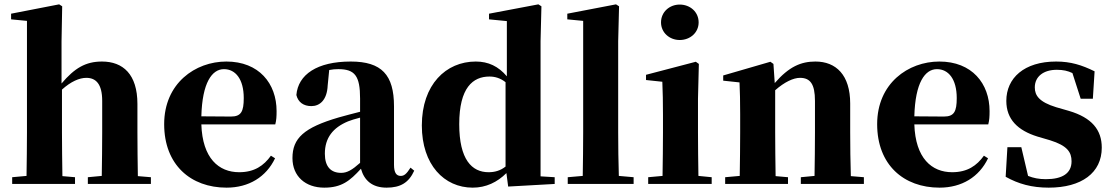

<svg xmlns="http://www.w3.org/2000/svg" viewBox="-20 -846 5116 883"><path d="M614 -36C613 -94 612 -179 612 -238V-368C612 -504 546 -563 449 -563C374 -563 323 -533 263 -462V-656L266 -817L252 -826L31 -783V-757L104 -750V-238C104 -182 103 -96 102 -37L36 -31V0H325V-31L267 -36C266 -95 265 -182 265 -238V-434C306 -471 345 -488 377 -488C421 -488 450 -460 450 -382V-238C450 -180 449 -95 448 -37L384 -31V0H674V-31Z M906 -311C910 -466 955 -528 1010 -528C1063 -528 1101 -482 1101 -395C1101 -333 1089 -310 1042 -310ZM1226 -130C1193 -84 1150 -54 1080 -54C986 -54 911 -118 906 -274H1246C1251 -293 1252 -310 1252 -335C1252 -462 1171 -563 1021 -563C878 -563 735 -463 735 -275C735 -88 857 17 1022 17C1124 17 1204 -32 1245 -118Z M1636 -97C1599 -64 1576 -51 1549 -51C1502 -51 1474 -79 1474 -139C1474 -212 1511 -259 1581 -288C1593 -293 1613 -299 1636 -305ZM1422 -504 1438 -510ZM1868 -75C1849 -45 1838 -37 1823 -37C1804 -37 1792 -50 1792 -88V-357C1792 -502 1735 -563 1593 -563C1438 -563 1351 -503 1343 -409C1351 -376 1376 -358 1412 -358C1450 -358 1484 -385 1487 -453L1494 -524C1509 -527 1522 -528 1536 -528C1612 -528 1636 -497 1636 -393V-332C1601 -323 1566 -314 1538 -306C1377 -259 1325 -210 1325 -119C1325 -35 1385 17 1471 17C1551 17 1589 -14 1640 -70C1655 -16 1692 17 1758 17C1822 17 1860 -6 1885 -61Z M2305 -80C2281 -61 2255 -54 2227 -54C2150 -54 2092 -112 2092 -275C2092 -443 2155 -494 2231 -494C2256 -494 2281 -487 2305 -468ZM2466 -35V-657L2470 -817L2456 -826L2229 -783V-757L2311 -749V-495C2272 -541 2226 -563 2168 -563C2031 -563 1920 -457 1920 -269C1920 -88 2023 17 2154 17C2215 17 2267 -8 2309 -50L2317 12L2531 0V-31Z M2826 -37C2824 -102 2823 -173 2823 -238V-656L2827 -817L2813 -826L2589 -783V-757L2662 -750V-238C2662 -174 2661 -102 2660 -37L2591 -31V0H2894V-31Z M3106 -662C3154 -662 3193 -696 3193 -743C3193 -791 3154 -825 3106 -825C3059 -825 3020 -791 3020 -743C3020 -696 3059 -662 3106 -662ZM3192 -37C3191 -95 3190 -182 3190 -238V-392L3194 -552L3180 -562L2951 -502V-478L3026 -470C3028 -419 3029 -382 3029 -318V-238C3029 -182 3028 -96 3027 -37L2961 -31V0H3253V-31Z M3893 -36C3891 -94 3890 -179 3890 -238V-370C3890 -501 3825 -563 3730 -563C3664 -563 3609 -540 3543 -464L3537 -552L3523 -562L3306 -499V-475L3381 -467C3383 -419 3384 -386 3384 -321V-238C3384 -182 3383 -96 3382 -37L3315 -31V0H3604V-31L3547 -36C3546 -95 3545 -182 3545 -238V-431C3588 -469 3629 -488 3659 -488C3706 -488 3728 -460 3728 -382V-238C3728 -180 3727 -95 3726 -37L3663 -31V0H3953V-31Z M4185 -311C4189 -466 4234 -528 4289 -528C4342 -528 4380 -482 4380 -395C4380 -333 4368 -310 4321 -310ZM4505 -130C4472 -84 4429 -54 4359 -54C4265 -54 4190 -118 4185 -274H4525C4530 -293 4531 -310 4531 -335C4531 -462 4450 -563 4300 -563C4157 -563 4014 -463 4014 -275C4014 -88 4136 17 4301 17C4403 17 4483 -32 4524 -118Z M4837 -353C4759 -377 4739 -407 4739 -444C4739 -494 4779 -525 4840 -525C4870 -525 4891 -520 4912 -510L4950 -392H5006L5014 -518C4955 -547 4904 -563 4837 -563C4690 -563 4608 -487 4608 -382C4608 -297 4661 -246 4751 -218L4809 -201C4889 -176 4908 -146 4908 -104C4908 -49 4866 -22 4790 -22C4758 -22 4733 -27 4708 -37L4677 -169H4613L4605 -33C4664 0 4725 17 4803 17C4954 17 5047 -51 5047 -167C5047 -249 5001 -305 4896 -336Z"/></svg>

Font: Noto Serif TC Black
Style: Regular
Weight: 900
Version: Version 1.001;PS 1.001;hotconv 16.6.54;makeotf.lib2.5.65590